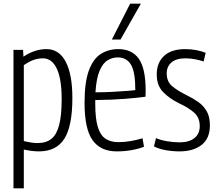

<svg xmlns="http://www.w3.org/2000/svg" viewBox="-20 -810 1176 1040"><path d="M53 210V-540H105L107 -503Q168 -544 232 -544Q300 -544 336 -475.5Q372 -407 372 -279Q372 -127 328.5 -58.5Q285 10 191 10Q154 10 109 0V210ZM183 -35Q230 -35 258.5 -58Q287 -81 300.5 -133Q314 -185 314 -274Q314 -383 287.5 -438.5Q261 -494 213 -494Q187 -494 163.5 -486Q140 -478 109 -457V-46Q154 -35 183 -35Z M612 10Q525 10 481.5 -50.5Q438 -111 438 -253Q438 -365 461.5 -428.5Q485 -492 526.5 -518Q568 -544 621 -544Q695 -544 732 -491.5Q769 -439 769 -319Q769 -313 768.5 -302Q768 -291 768 -286Q734 -281 661.5 -275Q589 -269 496 -268Q496 -258 496 -247Q496 -168 509.5 -123Q523 -78 551 -59Q579 -40 621 -40Q655 -40 688.5 -46Q722 -52 752 -61L760 -15Q729 -3 691 3.5Q653 10 612 10ZM497 -310Q545 -310 589.5 -312.5Q634 -315 667.5 -317.5Q701 -320 713 -322Q713 -420 689.5 -459.5Q666 -499 618 -499Q589 -499 563.5 -484Q538 -469 520 -428Q502 -387 497 -310ZM586 -596 685 -790H743L633 -596Z M814 -17 825 -62Q849 -51 884.5 -45Q920 -39 953 -39Q1004 -39 1033 -62Q1062 -85 1062 -127Q1062 -173 1031.5 -200Q1001 -227 949 -251Q898 -276 863.5 -311.5Q829 -347 829 -407Q829 -470 868.5 -507Q908 -544 983 -544Q1014 -544 1043 -538.5Q1072 -533 1094 -524L1083 -477Q1062 -484 1037 -489Q1012 -494 984 -494Q935 -494 909 -472Q883 -450 883 -412Q883 -367 914 -342Q945 -317 988 -296Q1025 -278 1054 -257.5Q1083 -237 1100 -207Q1117 -177 1117 -131Q1117 -60 1072 -25Q1027 10 953 10Q915 10 878 3.5Q841 -3 814 -17Z"/></svg>

Font: Georama SemiCondensed Light
Style: Regular
Weight: 300
Width: 4
Designer: Jean-Baptiste Levee
Foundry: Production Type
Version: Version 1.000